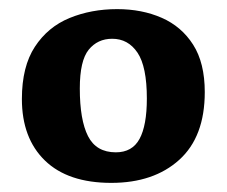

<svg xmlns="http://www.w3.org/2000/svg" viewBox="-20 -762 497 421"><path d="M224 -361Q129 -361 78.5 -410Q28 -459 28 -545Q28 -616 56.5 -659.5Q85 -703 132.5 -722.5Q180 -742 237 -742Q291 -742 334.5 -723Q378 -704 403.5 -664Q429 -624 429 -560Q429 -462 373 -411.5Q317 -361 224 -361ZM234 -428Q270 -428 286 -457.5Q302 -487 302 -546Q302 -616 281.5 -646.5Q261 -677 226 -677Q194 -677 174.5 -653Q155 -629 155 -568Q155 -499 173 -463.5Q191 -428 234 -428Z"/></svg>

Font: Literata
Style: Bold
Weight: 700
Designer: Latin by Veronika Burian and Jose Scaglione. Greek by Irene Vlachou. Cyrillic by Vera Evstafieva.
Foundry: TypeTogether
Version: Version 3.103; ttfautohint (v1.8.4.7-5d5b);gftools[0.9.29]